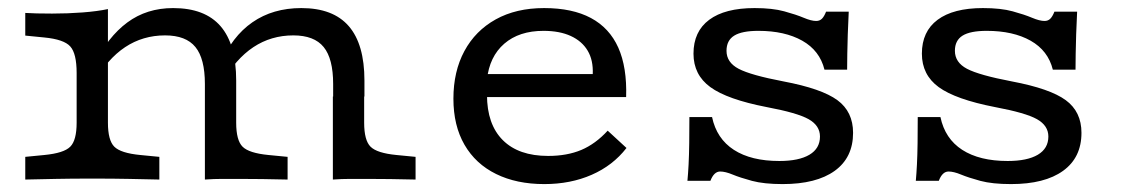

<svg xmlns="http://www.w3.org/2000/svg" viewBox="-20 -447 2809 478"><path d="M209.8 -2.4Q157.2 -2.4 118.5 -1.6Q79.8 -0.8 42.9 0V-56.5L90.3 -61.1Q139.1 -65.8 154.9 -81.8Q170.8 -97.7 170.8 -141.5V-206.7H248.7V-141.5Q248.7 -97.7 264.6 -81.8Q280.5 -65.8 329.2 -61.1L376.7 -56.5V0Q339.8 -0.8 301 -1.6Q262.3 -2.4 209.8 -2.4ZM170.8 -206.7V-265.3Q170.8 -313.8 154.9 -331.4Q139.1 -349 90.3 -353.7L42.9 -358.4V-414.8Q54.7 -414 71.6 -413.6Q88.5 -413.2 109.6 -413.2Q148.8 -413.2 185.4 -416Q222 -418.8 248.7 -424.4V-414.8V-206.7ZM490.1 -206.7V-237.9Q490.1 -301 466.5 -329.9Q442.9 -358.9 391 -358.9Q335.7 -358.9 291.5 -329.6Q247.3 -300.2 214.8 -242.2L214.3 -286.1Q248.6 -355.3 297 -391.1Q345.4 -426.9 410.9 -426.9Q490.1 -426.9 529.1 -381.8Q568 -336.8 568 -246.4V-206.7ZM490.1 0V-206.7H568V-141.5Q568 -97.7 583.9 -81.8Q599.8 -65.8 648.5 -61.1L696 -56.5V0Q668.3 -0.8 633.2 -1.2Q598.1 -1.6 575.7 -1.6Q553.2 -1.6 533 -1.6Q512.7 -1.6 490.1 0ZM809.4 -206.7V-237.9Q809.4 -301 785.8 -329.9Q762.2 -358.9 710.3 -358.9Q655 -358.9 610.8 -329.6Q566.6 -300.2 534.1 -242.2L528.4 -287.1Q557.4 -356.2 608.4 -391.5Q659.4 -426.9 730.2 -426.9Q809.4 -426.9 848.4 -381.8Q887.3 -336.8 887.3 -246.4V-206.7ZM808.7 0V-206.7H886.6V-141.5Q886.6 -97.7 902.5 -81.8Q918.4 -65.8 967.1 -61.1L1014.6 -56.5V0Q986.9 -0.8 951.8 -1.2Q916.8 -1.6 894.3 -1.6Q871.8 -1.6 851.6 -1.6Q831.3 -1.6 808.7 0Z M1335 11.3Q1266.1 11.3 1215.1 -13.8Q1164 -38.9 1136.4 -86.6Q1108.8 -134.3 1108.8 -201.3Q1108.8 -269.1 1136.1 -319.8Q1163.4 -370.5 1214.1 -398.7Q1264.8 -426.9 1334.6 -426.9Q1404.9 -426.9 1451.1 -402.2Q1497.3 -377.5 1519.3 -328.4Q1541.2 -279.3 1538.8 -205.4H1157.8L1156.9 -262.6H1455.7Q1457.2 -297.2 1443 -320.9Q1428.9 -344.6 1401 -357.4Q1373.1 -370.2 1333 -370.2Q1272.4 -370.2 1235.4 -338.2Q1198.4 -306.1 1192.3 -248.5L1194.8 -245.8Q1194 -240.1 1193.2 -230.7Q1192.4 -221.4 1192.4 -211Q1192.4 -137.4 1231.8 -98.1Q1271.1 -58.8 1344.6 -58.8Q1391.8 -58.8 1427.2 -73.7Q1462.6 -88.7 1492.9 -121.7L1539.7 -78.6Q1505.7 -34.8 1453 -11.8Q1400.3 11.3 1335 11.3Z M1928.4 11.3Q1882 11.3 1852.2 3.3Q1822.3 -4.8 1804 -12.4Q1785.8 -20 1772.9 -20Q1757.5 -20 1748.6 3.2H1691.4Q1693.1 -14.2 1694.3 -37.6Q1695.5 -60.9 1695.9 -90.8Q1696.3 -120.7 1696.3 -155.6H1752.7Q1764.1 -101.7 1807.1 -73.9Q1850 -46.2 1920.2 -46.2Q1969 -46.2 1995.2 -61.8Q2021.4 -77.4 2021.4 -107.1Q2021.4 -134.3 1993.1 -150.3Q1964.7 -166.2 1888.8 -180.4Q1790.4 -199.5 1748.5 -230.1Q1706.5 -260.7 1706.5 -313.4Q1706.5 -368.6 1745.6 -397.7Q1784.7 -426.9 1858.5 -426.9Q1903.2 -426.9 1932.5 -418.8Q1961.8 -410.8 1980.8 -402.8Q1999.7 -394.8 2011.8 -394.8Q2020.7 -394.8 2026.3 -400.4Q2031.9 -406 2036.6 -418H2093Q2091.4 -388 2090.6 -361.4Q2089.8 -334.7 2089.4 -312.9Q2089 -291.2 2089 -273.6H2032.6Q2020.8 -321.1 1977.3 -345.7Q1933.8 -370.2 1868.1 -370.2Q1827 -370.2 1807.9 -358.3Q1788.7 -346.4 1788.7 -320.5Q1788.7 -291.6 1819 -275.7Q1849.2 -259.8 1930.6 -244.3Q2025.8 -226.3 2064.8 -197.6Q2103.8 -168.9 2103.8 -116.3Q2103.8 -54.7 2058.1 -21.7Q2012.3 11.3 1928.4 11.3Z M2497 11.3Q2450.5 11.3 2420.7 3.3Q2390.9 -4.8 2372.6 -12.4Q2354.3 -20 2341.5 -20Q2326 -20 2317.2 3.2H2260Q2261.6 -14.2 2262.8 -37.6Q2264 -60.9 2264.4 -90.8Q2264.8 -120.7 2264.8 -155.6H2321.3Q2332.6 -101.7 2375.6 -73.9Q2418.6 -46.2 2488.7 -46.2Q2537.5 -46.2 2563.8 -61.8Q2590 -77.4 2590 -107.1Q2590 -134.3 2561.6 -150.3Q2533.2 -166.2 2457.3 -180.4Q2359 -199.5 2317 -230.1Q2275.1 -260.7 2275.1 -313.4Q2275.1 -368.6 2314.2 -397.7Q2353.3 -426.9 2427 -426.9Q2471.7 -426.9 2501.1 -418.8Q2530.4 -410.8 2549.3 -402.8Q2568.3 -394.8 2580.4 -394.8Q2589.2 -394.8 2594.8 -400.4Q2600.4 -406 2605.1 -418H2661.6Q2660 -388 2659.2 -361.4Q2658.4 -334.7 2658 -312.9Q2657.6 -291.2 2657.6 -273.6H2601.1Q2589.3 -321.1 2545.8 -345.7Q2502.3 -370.2 2436.6 -370.2Q2395.5 -370.2 2376.4 -358.3Q2357.3 -346.4 2357.3 -320.5Q2357.3 -291.6 2387.5 -275.7Q2417.8 -259.8 2499.2 -244.3Q2594.3 -226.3 2633.3 -197.6Q2672.4 -168.9 2672.4 -116.3Q2672.4 -54.7 2626.6 -21.7Q2580.9 11.3 2497 11.3Z"/></svg>

Font: Playfair 5pt SemiExpanded Light
Style: Regular
Weight: 300
Width: 6
Designer: Claus Eggers Sørensen
Foundry: Claus Eggers Sørensen
Version: Version 2.203